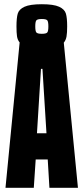

<svg xmlns="http://www.w3.org/2000/svg" viewBox="-20 -889 395 909"><path d="M349 0H214L206 -134H149L140 0H6L73 -688Q63 -700 60.5 -717Q58 -734 58 -764Q58 -804 64 -824.5Q70 -845 96 -857Q122 -869 178 -869Q234 -869 260 -857Q286 -845 292 -824.5Q298 -804 298 -764Q298 -734 295 -716.5Q292 -699 282 -687ZM147 -764Q147 -742 152 -735.5Q157 -729 178 -729Q199 -729 204 -735.5Q209 -742 209 -764Q209 -786 204 -792.5Q199 -799 178 -799Q157 -799 152 -792.5Q147 -786 147 -764ZM155 -258H200L181 -563H174Z"/></svg>

Font: Saira Ultra Condensed Black
Style: Regular
Weight: 900
Width: 1
Designer: Hector Gatti with collaboration of the Omnibus-Type team
Foundry: Omnibus-Type
Version: Version 1.001; ttfautohint (v1.8)